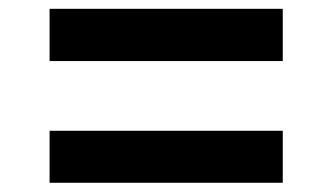

<svg xmlns="http://www.w3.org/2000/svg" viewBox="-20 -508 743 429"><path d="M90.8 -488.3H611.8V-371.6H90.8ZM90.8 -215.8H611.8V-99.6H90.8Z"/></svg>

Font: Black Ops One
Style: Regular
Weight: 400
Designer: James Grieshaber
Foundry: James Grieshaber
Version: Version 1.002